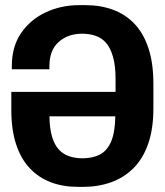

<svg xmlns="http://www.w3.org/2000/svg" viewBox="-20 -716 640 746"><path d="M282 10Q224 10 177 -8Q130 -26 95.5 -62.5Q61 -99 42.5 -155.5Q24 -212 24 -289V-359H429V-409Q429 -461 419 -495.5Q409 -530 392 -549.5Q375 -569 351 -577Q327 -585 299 -585Q244 -585 208 -553Q172 -521 172 -459V-447H26V-460Q26 -535 62 -587.5Q98 -640 157.5 -668Q217 -696 288 -696H312Q371 -696 419.5 -678Q468 -660 503 -623Q538 -586 557 -528Q576 -470 576 -390V-295Q576 -216 556 -158Q536 -100 499 -63Q462 -26 412 -8Q362 10 305 10ZM300 -101Q340 -101 368 -115.5Q396 -130 411.5 -165.5Q427 -201 428 -264H172Q173 -215 182.5 -184Q192 -153 208.5 -135Q225 -117 248.5 -109Q272 -101 300 -101Z"/></svg>

Font: Chivo Mono SemiBold
Style: Regular
Weight: 600
Monospace: yes
Designer: Hector Gatti
Foundry: Omnibus-Type
Version: Version 1.008